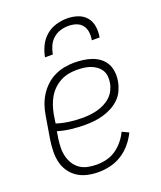

<svg xmlns="http://www.w3.org/2000/svg" viewBox="-138 -829 777 925"><g transform="rotate(-20 250.0 -366.0)"><path d="M207 8Q179 8 151.5 2Q124 -4 101.5 -18.5Q79 -33 63.5 -55Q48 -77 41.5 -103.5Q35 -130 35.5 -158.5Q36 -187 40 -215L60 -335Q64 -361 72.5 -386Q81 -411 95 -433.5Q109 -456 129 -475Q149 -494 173.5 -506Q198 -518 224 -523Q250 -528 275 -528Q298 -528 321 -525Q344 -522 365.5 -514.5Q387 -507 404.5 -493.5Q422 -480 432.5 -461Q443 -442 445.5 -418.5Q448 -395 444 -372Q440 -349 430 -326.5Q420 -304 402 -286.5Q384 -269 362 -257.5Q340 -246 317 -239.5Q294 -233 270.5 -230.5Q247 -228 225 -228Q189 -228 154 -232Q119 -236 85 -246L79 -209Q76 -187 75.5 -164Q75 -141 80.5 -119.5Q86 -98 97.5 -80Q109 -62 126.5 -50Q144 -38 166 -33.5Q188 -29 211 -29Q236 -29 261.5 -35Q287 -41 309 -56Q331 -71 348.5 -92Q366 -113 377 -137L411 -121Q397 -92 376 -67Q355 -42 327.5 -24.5Q300 -7 269 0.5Q238 8 207 8ZM225 -264Q243 -264 262 -266Q281 -268 300 -273Q319 -278 337 -287Q355 -296 369.5 -309.5Q384 -323 393 -341Q402 -359 405 -377Q408 -395 406 -412.5Q404 -430 395 -443.5Q386 -457 372.5 -466.5Q359 -476 343 -481.5Q327 -487 310 -489Q293 -491 275 -491Q254 -491 233 -487Q212 -483 192 -472.5Q172 -462 155.5 -446Q139 -430 128 -411Q117 -392 110 -371Q103 -350 99 -329L92 -283Q123 -273 156.5 -268.5Q190 -264 225 -264ZM153 -600Q158 -628 171 -655.5Q184 -683 207 -703Q230 -723 259 -731.5Q288 -740 316 -740Q344 -740 370 -731.5Q396 -723 413 -703Q430 -683 434 -655.5Q438 -628 433 -600H393Q397 -621 394.5 -641Q392 -661 380.5 -676Q369 -691 350 -697.5Q331 -704 310 -704Q289 -704 268 -697.5Q247 -691 230.5 -676Q214 -661 205.5 -641Q197 -621 193 -600Z"/></g></svg>

Font: Iosevka Extralight
Style: Italic
Weight: 200
Italic angle: -9°
Monospace: yes
Designer: Belleve Invis
Foundry: Belleve Invis
Version: Version 32.5.0; ttfautohint (v1.8.4)